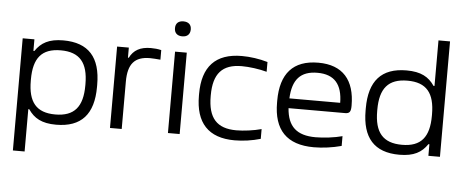

<svg xmlns="http://www.w3.org/2000/svg" viewBox="-56 -847 2830 1175"><g transform="rotate(5 1359.5 -260.0)"><path d="M536 -243V-257C536 -424 462 -509 306 -509C218 -509 170 -481 135 -429H129V-500H57V189H129V-71H135C170 -19 218 9 306 9C462 9 536 -76 536 -243ZM129 -246V-254C129 -385 179 -447 296 -447C413 -447 464 -385 464 -254V-246C464 -115 413 -53 296 -53C179 -53 129 -115 129 -246Z M844 -509C779 -509 738 -486 714 -438H709V-500H637V0H709V-291C709 -400 750 -447 844 -447C861 -447 885 -445 908 -443V-502C887 -507 866 -509 844 -509Z M993 -500V0H1065V-500ZM980 -642C980 -615 997 -597 1028 -597C1060 -597 1076 -614 1077 -642V-644C1077 -672 1060 -689 1028 -689C997 -689 980 -672 980 -644Z M1162 -256V-244C1162 -78 1241 9 1403 9C1454 9 1511 1 1562 -14V-74C1515 -61 1453 -53 1408 -53C1288 -53 1234 -114 1234 -247V-253C1234 -386 1288 -447 1408 -447C1453 -447 1515 -439 1562 -426V-486C1511 -501 1454 -509 1403 -509C1241 -509 1162 -422 1162 -256Z M2098 -265C2098 -422 2023 -509 1873 -509C1718 -509 1642 -422 1642 -256V-244C1642 -77 1722 9 1890 9C1943 9 2004 1 2059 -14V-74C2012 -61 1944 -53 1895 -53C1779 -53 1723 -104 1715 -216H2063C2091 -216 2098 -229 2098 -265ZM1715 -276C1720 -392 1769 -447 1873 -447C1978 -447 2026 -388 2027 -276Z M2186 -257V-243C2186 -76 2260 9 2415 9C2504 9 2552 -19 2587 -71H2593V0H2664V-709H2593V-429H2587C2552 -481 2504 -509 2415 -509C2260 -509 2186 -424 2186 -257ZM2257 -246V-254C2257 -385 2308 -447 2426 -447C2543 -447 2593 -385 2593 -254V-246C2593 -115 2543 -53 2426 -53C2308 -53 2257 -115 2257 -246Z"/></g></svg>

Font: LT Wave Alt Light
Style: Regular
Weight: 300
Designer: Daniel Lyons
Version: Version 2.5 (Glyphs App)